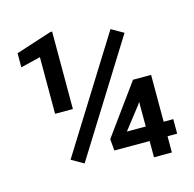

<svg xmlns="http://www.w3.org/2000/svg" viewBox="-104 -815 932 921"><g transform="rotate(-15 362.0 -354.5)"><path d="M233.4 -709V-324.2H145V-605.5L46.4 -581.5V-651.4L224.1 -709ZM567.4 -613.3 220.2 -57.6 159.7 -92.3 506.8 -647.9ZM686 -152.8V-80.6H638.2V0H549.3V-80.6H374L369.1 -138.2L548.3 -385.3H638.2V-152.8ZM455.6 -152.8H549.3V-275.4L541.5 -263.2Z"/></g></svg>

Font: Vazirmatn RD UI Medium
Style: Regular
Weight: 500
Designer: Saber Rastikerdar
Foundry: Saber Rastikerdar
Version: Version 33.003